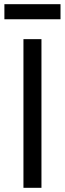

<svg xmlns="http://www.w3.org/2000/svg" viewBox="-20 -897 310 917"><path d="M92 0V-710H178V0ZM1 -805V-877H269V-805Z"/></svg>

Font: Geist
Style: Regular
Weight: 400
Designer: Basement.studio, Andrés Briganti, Mateo Zaragoza
Foundry: Basement.studio, Vercel, Andrés Briganti, Guido Ferreyra, Mateo Zaragoza
Version: Version 1.401